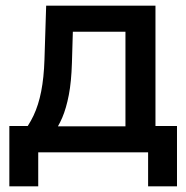

<svg xmlns="http://www.w3.org/2000/svg" viewBox="-20 -538 657 678"><path d="M55 -62Q81 -93 98.5 -130Q116 -167 125.5 -215.5Q135 -264 137 -327L143 -518H529V-62H423V-426H185L239 -486L234 -316Q232 -249 223 -202.5Q214 -156 200 -123Q186 -90 165 -62ZM115 120H13V-93H135V0H115ZM85 0V-92H518V0ZM503 120V0H483V-93H605V120Z"/></svg>

Font: TikTok Sans 24pt Medium
Style: Regular
Weight: 500
Version: Version 4.000